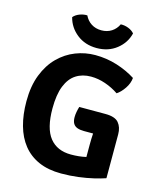

<svg xmlns="http://www.w3.org/2000/svg" viewBox="-133 -1000 918 1109"><g transform="rotate(15 326.5 -446.0)"><path d="M597.5 -626Q595 -593.5 573.8 -562.2Q552.5 -531 529 -516Q492.5 -541 449 -556Q405.5 -571 362.5 -571Q311.5 -571 273.5 -546.8Q235.5 -522.5 214.8 -470.8Q194 -419 194 -336Q194 -217 238.2 -161.5Q282.5 -106 365.5 -106Q414.5 -106 454.5 -115.2Q494.5 -124.5 519.5 -132.5L599.5 -27Q570.5 -17 530 -7.5Q489.5 2 441 8.2Q392.5 14.5 339 14.5Q261.5 14.5 204.8 -10.5Q148 -35.5 111 -81.8Q74 -128 56 -192.8Q38 -257.5 38 -337Q38 -428.5 64.5 -496.2Q91 -564 136 -608.8Q181 -653.5 237.5 -675.5Q294 -697.5 354 -697.5Q422 -697.5 484.8 -677.8Q547.5 -658 597.5 -626ZM456 -188Q456 -223.5 458.5 -262Q461 -300.5 470 -332.5L599.5 -289.5V-27L456 -25ZM498 -384Q555.5 -384 577.5 -357.8Q599.5 -331.5 599.5 -289.5V-256.5H404Q380 -256.5 363.5 -262.5Q347 -268.5 338.8 -282.5Q330.5 -296.5 330.5 -320.5Q330.5 -336 333.8 -353Q337 -370 341.5 -384ZM531.5 -874.5Q517.5 -816 468.2 -777.2Q419 -738.5 349.5 -738.5Q280 -738.5 231 -777.2Q182 -816 167.5 -874.5Q181 -890.5 203.8 -899.2Q226.5 -908 249.5 -907Q263 -878 289 -861.2Q315 -844.5 349.5 -844.5Q384 -844.5 410 -861.2Q436 -878 449.5 -907Q473 -908 495.5 -899.2Q518 -890.5 531.5 -874.5Z"/></g></svg>

Font: Signika Negative Light
Style: Bold
Weight: 700
Version: Version 2.001